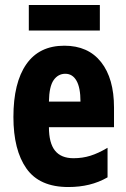

<svg xmlns="http://www.w3.org/2000/svg" viewBox="-20 -743 509 773"><path d="M239 -559Q335 -559 387 -493Q439 -427 439 -310V-231H177Q177 -167 201.5 -136.5Q226 -106 276 -106Q312 -106 344 -116Q376 -126 413 -148V-29Q378 -9 339 0.5Q300 10 255 10Q139 10 86.5 -64.5Q34 -139 34 -272Q34 -410 86 -484.5Q138 -559 239 -559ZM243 -446Q214 -446 196 -420.5Q178 -395 177 -334H304Q304 -390 288 -418Q272 -446 243 -446ZM382 -723V-620H96V-723Z"/></svg>

Font: Noto Sans Myanmar UI ExtraCondensed ExtraBold
Style: Regular
Weight: 800
Width: 2
Designer: Monotype Design Team
Foundry: Monotype Imaging Inc.
Version: Version 2.103; ttfautohint (v1.8.4.7-5d5b)